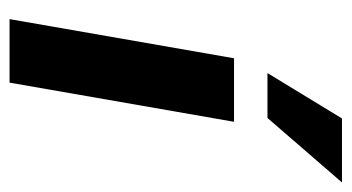

<svg xmlns="http://www.w3.org/2000/svg" viewBox="-187 -549 736 402"><g transform="rotate(90 181.0 -348.0)"><path d="M20 0 102 -470H235L153 0ZM133 -540 228 -696H362L227 -540Z"/></g></svg>

Font: Celebes
Style: Bold Italic
Weight: 700
Italic angle: -10°
Designer: Anugrah Pasau
Foundry: Lafontype
Version: Version 1.000; ttfautohint (v1.8.4)